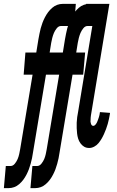

<svg xmlns="http://www.w3.org/2000/svg" viewBox="-84 -755 604 990"><path d="M-64 215 -54 101H-30Q-17 101 -7.5 89Q2 77 7 65Q12 53 15 39.5Q18 26 20 14L84 -370H38L47 -484H103L114 -552Q117 -567 119.5 -581Q122 -595 126 -609.5Q130 -624 135 -637.5Q140 -651 147.5 -665.5Q155 -680 164 -692Q173 -704 185 -714.5Q197 -725 211 -730Q225 -735 239 -735H307L299 -635L297 -621H231Q218 -621 208.5 -609Q199 -597 194 -585Q189 -573 185.5 -559.5Q182 -546 180 -534L172 -484H261L251 -370H153L86 32Q84 47 81 61Q78 75 74 89.5Q70 104 65 117.5Q60 131 52.5 145.5Q45 160 36 172Q27 184 15 194.5Q3 205 -11 210Q-25 215 -39 215ZM73 215 83 101H107Q120 101 129.5 89Q139 77 144 65Q149 53 152 39.5Q155 26 157 14L221 -370H175L184 -484H240L251 -552Q254 -567 256.5 -581Q259 -595 263 -609.5Q267 -624 272 -637.5Q277 -651 284.5 -665.5Q292 -680 301 -692Q310 -704 322 -714.5Q334 -725 348 -730Q362 -735 376 -735H444L436 -635L434 -621H368Q355 -621 345.5 -609Q336 -597 331 -585Q326 -573 322.5 -559.5Q319 -546 317 -534L309 -484H355L345 -370H290L223 32Q221 47 218 61Q215 75 211 89.5Q207 104 202 117.5Q197 131 189.5 145.5Q182 160 173 172Q164 184 152 194.5Q140 205 126 210Q112 215 98 215ZM376 8Q361 8 350 1.5Q339 -5 331 -16Q323 -27 319 -40Q315 -53 313.5 -66.5Q312 -80 311.5 -94Q311 -108 311.5 -122.5Q312 -137 314 -151Q316 -165 319 -180L392 -621H351L360 -735H480L385 -161Q384 -155 383.5 -148.5Q383 -142 383 -135Q382 -130 383 -125.5Q384 -121 385 -117Q386 -113 389 -109.5Q392 -106 397 -106Q403 -106 408 -112Q413 -118 416 -124Q419 -130 421 -136.5Q423 -143 425.5 -149.5Q428 -156 429 -162.5Q430 -169 431 -175V-177L483 -173V-169Q481 -156 478 -142.5Q475 -129 471.5 -116Q468 -103 463 -90Q458 -77 452.5 -64.5Q447 -52 440 -40Q433 -28 424 -17Q415 -6 402 1Q389 8 376 8Z"/></svg>

Font: Iosevka Term Curly Heavy
Style: Italic
Weight: 900
Italic angle: -9°
Designer: Belleve Invis
Foundry: Belleve Invis
Version: Version 32.3.0